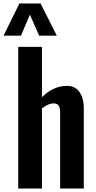

<svg xmlns="http://www.w3.org/2000/svg" viewBox="-50 -1078 547 1098"><path d="M-29.8 -874 61 -1058.1H182.1L274.9 -874H173.8L121.1 -994.1L69.8 -874ZM54.2 0V-810.1H189.9V-522Q254.9 -586.9 333 -586.9Q381.3 -586.9 405.3 -550.8Q429.2 -514.6 429.2 -460V0H293.9V-433.1Q293.9 -460.9 285.4 -473.9Q276.9 -486.8 254.9 -486.8Q227.1 -486.8 189.9 -458V0Z"/></svg>

Font: Oswald Medium
Style: Regular
Weight: 500
Designer: Vernon Adams
Foundry: Vernon Adams
Version: Version 4.103